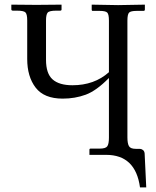

<svg xmlns="http://www.w3.org/2000/svg" viewBox="-20 -666 674 827"><path d="M528.8 -74.2Q528.8 -48.3 535.4 -36.6Q542 -24.9 564.9 -24.9H582Q588.9 -24.9 595.5 -20Q602.1 -15.1 603 -4.9L609.9 141.1H583Q564 1 437 1H365.2V-21Q365.2 -25.9 370.1 -25.9H409.2Q435.1 -25.9 442.1 -35.9Q449.2 -45.9 449.2 -73.2V-330.1Q395 -274.9 349.1 -258.1Q303.2 -241.2 250 -241.2Q169.9 -241.2 133.5 -288.6Q97.2 -335.9 97.2 -412.1V-578.1Q97.2 -605 89.6 -612.5Q82 -620.1 53.2 -620.1H36.1Q29.3 -620.1 28.8 -625V-646L137.2 -645L245.1 -646V-625Q245.1 -620.1 238.8 -620.1H222.2Q192.4 -620.1 185.3 -611.6Q178.2 -603 178.2 -578.1V-408.2Q178.2 -349.1 206.5 -324Q234.9 -298.8 292 -298.8Q386.2 -298.8 449.2 -355V-577.1Q449.2 -604 442.1 -611.6Q435.1 -619.1 409.2 -619.1H378.9Q375 -619.1 375 -624V-646L488.8 -644L604 -646V-625Q604 -619.1 598.1 -619.1H568.8Q543 -619.1 535.9 -611.6Q528.8 -604 528.8 -577.1Z"/></svg>

Font: Linux Libertine Capitals
Style: Small Caps
Weight: 400
Designer: Philipp H. Poll
Foundry: Philipp H. Poll
Version: Version 5.1.3